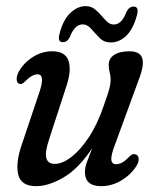

<svg xmlns="http://www.w3.org/2000/svg" viewBox="-20 -614 518 642"><path d="M432 -98Q442 -96.5 443.5 -84.8Q445 -73 436.5 -59.5Q417.5 -29.5 385.5 -10.5Q353.5 8.5 318.5 8.5Q264 8.5 264 -39Q264 -53.5 270.5 -71.8Q277 -90 288.5 -119Q242.5 -49.5 192.2 -20.5Q142 8.5 101 8.5Q50 8.5 40.8 -30.8Q31.5 -70 54 -134L111 -303.5Q132.5 -365.5 105.5 -365.5Q87.5 -365.5 64.5 -342.5Q53 -330.5 46 -333.5Q38 -334.5 36 -345.5Q34 -356.5 42.5 -374Q59 -403.5 89.2 -423Q119.5 -442.5 154.5 -442.5Q198 -442.5 208.8 -411.5Q219.5 -380.5 203.5 -330.5L143.5 -146Q129.5 -103.5 135 -84.8Q140.5 -66 163.5 -66Q188.5 -66 218.8 -89.2Q249 -112.5 277.8 -156.2Q306.5 -200 327 -261Q341.5 -301 345.8 -318Q350 -335 350 -346Q350 -360 346.8 -371.5Q343.5 -383 343.5 -397Q343.5 -418.5 361.8 -430.5Q380 -442.5 413 -442.5Q448.5 -442.5 455.8 -418.8Q463 -395 442.5 -343.5L364.5 -130.5Q351 -95.5 352.2 -80.2Q353.5 -65 368 -65Q377.5 -65 388 -70.2Q398.5 -75.5 413.5 -91.5Q424.5 -101.5 432 -98ZM350 -472Q328 -472 313 -487.2Q298 -502.5 285 -517.5Q272 -532.5 256.5 -532.5Q229.5 -532.5 213.5 -490Q205 -473 190 -473Q171.5 -473 179 -501Q190.5 -547 214.8 -570.2Q239 -593.5 266.5 -593.5Q283.5 -593.5 295.8 -584.2Q308 -575 318.2 -562.8Q328.5 -550.5 338.5 -541.2Q348.5 -532 360.5 -532Q387.5 -532 403.5 -575.5Q412 -592 427 -592Q445.5 -592 438 -563.5Q425.5 -516.5 402 -494.2Q378.5 -472 350 -472Z"/></svg>

Font: Fraunces 144pt S100
Style: Italic
Weight: 400
Italic angle: -16°
Version: Version 1.000; ttfautohint (v1.8.3)